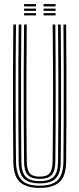

<svg xmlns="http://www.w3.org/2000/svg" viewBox="-20 -921 392 948"><path d="M176.2 6.8Q110.8 6.8 78.6 -21.9Q46.5 -50.5 45.8 -122.8Q44.8 -216.2 44.2 -330.5Q43.8 -444.8 44.1 -565.8Q44.5 -686.8 45.8 -800H59Q58 -722.8 57.6 -634.8Q57.2 -546.8 57.2 -456.2Q57.2 -365.8 57.6 -280.5Q58 -195.2 59 -124Q59.8 -61 86.2 -32.6Q112.8 -4.2 176.2 -4.2Q239.2 -4.2 265.8 -32.6Q292.2 -61 293.2 -124Q294.2 -217 294.6 -331.2Q295 -445.5 294.8 -566.4Q294.5 -687.2 293.2 -800H306.5Q307.5 -697.2 307.9 -581.4Q308.2 -465.5 308 -348Q307.8 -230.5 306.5 -122.8Q305.5 -50 273.2 -21.6Q241 6.8 176.2 6.8ZM176.2 -15.5Q123.5 -15.5 98.1 -39Q72.8 -62.5 72.2 -123Q70.5 -278.8 70.5 -453.4Q70.5 -628 72.2 -800H85.5Q84.2 -693.2 83.9 -575.2Q83.5 -457.2 83.9 -341Q84.2 -224.8 85.5 -123.2Q86 -69.5 107.5 -48Q129 -26.5 176.2 -26.5Q223 -26.5 244.5 -47.9Q266 -69.2 266.5 -123.2Q267.8 -224.2 268.1 -338Q268.5 -451.8 268.1 -569.5Q267.8 -687.2 266.5 -800H280Q281 -692 281.4 -574.4Q281.8 -456.8 281.4 -341Q281 -225.2 280 -123Q279.2 -63 254.4 -39.2Q229.5 -15.5 176.2 -15.5ZM176.2 -37.8Q135.8 -37.8 117.5 -56.6Q99.2 -75.5 98.8 -123.8Q97.8 -216.8 97.2 -330.6Q96.8 -444.5 97.1 -565.4Q97.5 -686.2 98.8 -800H112Q110.5 -636.8 110.2 -472.9Q110 -309 112.2 -123.8Q112.8 -82.2 127 -65.5Q141.2 -48.8 176.2 -48.8Q211 -48.8 225.1 -65.5Q239.2 -82.2 239.8 -123.8Q241.5 -253 241.9 -364.8Q242.2 -476.5 241.8 -582.5Q241.2 -688.5 240 -800H253.2Q254.2 -723 254.6 -635.4Q255 -547.8 255 -457.5Q255 -367.2 254.6 -281.8Q254.2 -196.2 253.2 -123.8Q252.8 -74.8 234.4 -56.2Q216 -37.8 176.2 -37.8ZM195.2 -889.5V-900.8H254.5V-889.5ZM99 -889.5V-900.8H158V-889.5ZM99 -867.2V-878.5H158V-867.2ZM195.2 -867.2V-878.5H254.5V-867.2ZM99 -845V-856.2H158V-845ZM195.2 -845V-856.2H254.5V-845Z"/></svg>

Font: Big Shoulders Inline Display
Style: Regular
Weight: 400
Designer: Patric King
Foundry: XO Type Co
Version: Version 1.000